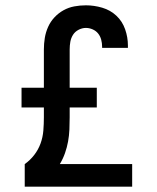

<svg xmlns="http://www.w3.org/2000/svg" viewBox="-20 -702 590 722"><path d="M477 0H73V-85Q93 -99 108.5 -119Q124 -139 132.5 -162.5Q141 -186 143 -211Q145 -236 145 -261V-298H61V-372H145V-516Q145 -538 148.5 -559.5Q152 -581 161 -601Q170 -621 185 -637Q200 -653 219 -663.5Q238 -674 259.5 -678Q281 -682 303 -682Q334 -682 364.5 -673Q395 -664 417.5 -643Q440 -622 450.5 -592Q461 -562 461 -531V-522H364V-526Q364 -540 360.5 -553Q357 -566 349 -576Q341 -586 328.5 -591.5Q316 -597 303 -597Q289 -597 275.5 -590Q262 -583 254.5 -571Q247 -559 244.5 -545Q242 -531 242 -516V-372H344V-298H242V-261Q242 -238 241 -215Q240 -192 236 -170Q232 -148 224.5 -126.5Q217 -105 205 -85H477Z"/></svg>

Font: Lode Dark Term
Style: Bold
Weight: 700
Monospace: yes
Designer: Belleve Invis
Foundry: Belleve Invis
Version: Version 29.2.0